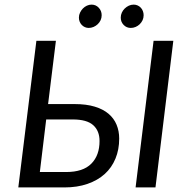

<svg xmlns="http://www.w3.org/2000/svg" viewBox="-20 -820 802 840"><path d="M60.1 0ZM224.6 -641.6 190.4 -364.7H306.2Q357.4 -364.7 394.3 -353.5Q431.2 -342.3 454.8 -322.3Q478.5 -302.2 490 -274.4Q501.5 -246.6 501.5 -213.9Q501.5 -165.5 485.1 -126Q468.8 -86.4 438 -58.6Q407.2 -30.8 362.5 -15.4Q317.9 0 261.7 0H60.1L139.2 -641.6ZM182.1 -297.4 154.3 -67.4H269.5Q343.3 -67.4 379.4 -103.8Q415.5 -140.1 415.5 -203.1Q415.5 -247.6 387.7 -272.5Q359.9 -297.4 298.3 -297.4ZM660.2 0H573.2L651.9 -641.6H738.3ZM424.8 -753.4Q424.8 -741.7 420.2 -731.7Q415.5 -721.7 407.5 -714.1Q399.4 -706.5 389.2 -702.1Q378.9 -697.8 368.2 -697.8Q359.4 -697.8 351.6 -701.2Q343.8 -704.6 337.9 -710.7Q332 -716.8 328.6 -725.1Q325.2 -733.4 325.2 -742.7Q325.2 -754.4 330.1 -764.6Q335 -774.9 342.5 -782.7Q350.1 -790.5 360.1 -795.2Q370.1 -799.8 380.4 -799.8Q399.4 -799.8 412.1 -786.1Q424.8 -772.5 424.8 -753.4ZM608.4 -753.4Q608.4 -741.7 603.8 -731.7Q599.1 -721.7 591.3 -714.1Q583.5 -706.5 573.2 -702.1Q563 -697.8 552.2 -697.8Q533.7 -697.8 521 -710.9Q508.3 -724.1 508.3 -742.7Q508.3 -754.4 512.9 -764.6Q517.6 -774.9 525.6 -782.7Q533.7 -790.5 543.7 -795.2Q553.7 -799.8 564.9 -799.8Q574.2 -799.8 582.3 -796.1Q590.3 -792.5 596.2 -786.1Q602.1 -779.8 605.2 -771.2Q608.4 -762.7 608.4 -753.4Z"/></svg>

Font: Carlito
Style: Italic
Weight: 400
Italic angle: -7°
Designer: Lukasz Dziedzic
Foundry: tyPoland Lukasz Dziedzic
Version: Version 1.104